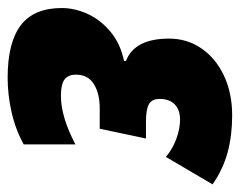

<svg xmlns="http://www.w3.org/2000/svg" viewBox="-84 -522 613 490"><g transform="rotate(90 222.0 -276.5)"><path d="M-3 -128Q-3 -161 12 -194Q27 -227 57.5 -252.5Q88 -278 132 -287V-292Q75 -314 75 -402Q75 -448 100 -484.5Q125 -521 169.5 -542Q214 -563 271 -563Q322 -563 365 -551.5Q408 -540 447 -513L377 -394Q355 -412 329.5 -421Q304 -430 282 -430Q257 -430 243 -416.5Q229 -403 229 -378Q229 -358 242.5 -350.5Q256 -343 286 -343H330L305 -225H253Q215 -225 191 -210Q167 -195 167 -164Q167 -145 179 -135.5Q191 -126 221 -126Q275 -126 345 -163V-31Q307 -10 262.5 0Q218 10 175 10Q85 10 41 -23.5Q-3 -57 -3 -128Z"/></g></svg>

Font: Noto Sans UI CondBlack
Style: Italic
Weight: 900
Width: 3
Italic angle: -12°
Designer: Monotype Design Team
Foundry: Monotype Imaging Inc.
Version: Version 1.001